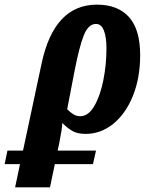

<svg xmlns="http://www.w3.org/2000/svg" viewBox="-115 -566 641 826"><path d="M140 49 133 82H298L285 140H121L100 240H-50L-29 140H-95L-83 82H-16L64 -293Q118 -546 302 -546Q392 -546 440 -492.5Q488 -439 488 -329Q488 -231 457 -154Q426 -77 372.5 -33.5Q319 10 253 10Q220 10 198.5 -1.5Q177 -13 153 -37Q152 -10 140 49ZM174 -96Q189 -81 202 -73.5Q215 -66 230 -66Q265 -66 290.5 -109.5Q316 -153 329.5 -220.5Q343 -288 343 -358Q343 -406 332 -434.5Q321 -463 298 -463Q265 -463 245.5 -414Q226 -365 206 -262Z"/></svg>

Font: Noto Serif CondExtraBold
Style: Italic
Weight: 800
Width: 3
Italic angle: -12°
Designer: Monotype Design Team
Foundry: Monotype Imaging Inc.
Version: Version 1.001